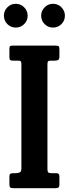

<svg xmlns="http://www.w3.org/2000/svg" viewBox="-32 -990 361 1010"><path d="M217.5 -650.5V-101Q217.5 -87.5 221.8 -83.2Q226 -79 238.5 -79H265.5Q280.5 -79 280.5 -62.5V-18.5Q280.5 -7.5 275.8 -3.8Q271 0 259 0H39Q26 0 21.8 -4Q17.5 -8 17.5 -19.5V-62Q17.5 -72.5 22.2 -75.8Q27 -79 41.5 -79H49.5Q63 -79 71.8 -83Q80.5 -87 80.5 -103.5V-651Q80.5 -662.5 78 -666.8Q75.5 -671 63 -671H37Q25.5 -671 21.5 -674.5Q17.5 -678 17.5 -688.5V-732.5Q17.5 -744.5 20.8 -747.2Q24 -750 35.5 -750H259.5Q273 -750 276.8 -746.5Q280.5 -743 280.5 -729.5V-694Q280.5 -679 275 -675Q269.5 -671 257.5 -671H238Q224.5 -671 221 -667.5Q217.5 -664 217.5 -650.5ZM247 -845Q221 -845 202.8 -863.2Q184.5 -881.5 184.5 -907.5Q184.5 -933 202.8 -951.5Q221 -970 247 -970Q273 -970 291.2 -951.5Q309.5 -933 309.5 -907.5Q309.5 -881.5 291.2 -863.2Q273 -845 247 -845ZM51 -845Q25 -845 6.8 -863.2Q-11.5 -881.5 -11.5 -907.5Q-11.5 -933 6.8 -951.5Q25 -970 51 -970Q77 -970 95.2 -951.5Q113.5 -933 113.5 -907.5Q113.5 -881.5 95.2 -863.2Q77 -845 51 -845Z"/></svg>

Font: Besley* Condensed Semi
Style: Regular
Weight: 600
Width: 3
Designer: Owen Earl
Foundry: indestructible type*
Version: Version 3.000; ttfautohint (v1.8.3)